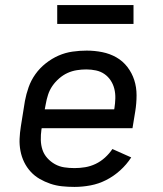

<svg xmlns="http://www.w3.org/2000/svg" viewBox="-20 -727 640 755"><path d="M273 8Q248 8 224 5.5Q200 3 178 -4.5Q156 -12 136 -23.5Q116 -35 100.5 -52Q85 -69 75 -89.5Q65 -110 60.5 -133.5Q56 -157 57 -181Q58 -205 62 -230L78 -330Q83 -357 92.5 -384Q102 -411 119 -435Q136 -459 160 -478Q184 -497 210.5 -508.5Q237 -520 265 -524Q293 -528 321 -528Q352 -528 382 -522Q412 -516 437.5 -501.5Q463 -487 481 -463.5Q499 -440 508 -412Q517 -384 517 -352.5Q517 -321 512 -290L501 -223H144L143 -218Q140 -197 140.5 -176.5Q141 -156 147 -138Q153 -120 166 -105.5Q179 -91 196 -81.5Q213 -72 232.5 -69Q252 -66 273 -66Q294 -66 315 -69.5Q336 -73 356 -82.5Q376 -92 393 -107.5Q410 -123 422 -141L496 -108Q478 -80 452.5 -57Q427 -34 397.5 -19Q368 -4 336 2Q304 8 273 8ZM156 -297H429L430 -302Q433 -321 433.5 -340.5Q434 -360 429.5 -378Q425 -396 415 -411Q405 -426 390.5 -436Q376 -446 357.5 -450Q339 -454 319 -454Q301 -454 282 -451Q263 -448 245.5 -440Q228 -432 212.5 -418.5Q197 -405 186 -389Q175 -373 169 -354.5Q163 -336 160 -318ZM205 -633V-707H505V-633Z"/></svg>

Font: Zed Sans Extended
Style: Italic
Weight: 400
Width: 7
Italic angle: -9°
Designer: Belleve Invis
Foundry: Belleve Invis
Version: Version 1.0.0; ttfautohint (v1.8.4)